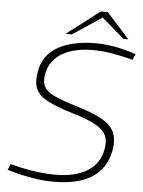

<svg xmlns="http://www.w3.org/2000/svg" viewBox="-59 -920 728 976"><g transform="rotate(5 305.0 -431.5)"><path d="M255 10Q197 10 148.5 1.5Q100 -7 72 -14L14 -30L26 -60L81 -47Q119 -38 168 -32Q217 -26 256 -26Q356 -26 418.5 -63.5Q481 -101 495 -175Q504 -219 490 -248.5Q476 -278 434 -300.5Q392 -323 318 -345Q235 -370 189 -394Q143 -418 128 -452.5Q113 -487 123 -542Q135 -605 175.5 -641.5Q216 -678 275.5 -694Q335 -710 403 -710Q432 -710 462.5 -706.5Q493 -703 523 -696.5Q553 -690 582 -681L610 -672L597 -642L567 -650Q522 -661 479 -667.5Q436 -674 392 -674Q298 -674 237 -638.5Q176 -603 162 -536Q153 -494 166.5 -468Q180 -442 220 -423.5Q260 -405 332 -383Q419 -357 466.5 -330Q514 -303 530 -266Q546 -229 536 -174Q523 -109 486 -68.5Q449 -28 390.5 -9Q332 10 255 10ZM247 -744 415 -873H451L432 -846L279 -744ZM542 -744 420 -850 415 -873H451L567 -744Z"/></g></svg>

Font: REM Thin
Style: Italic
Weight: 250
Italic angle: -11°
Designer: Octavio Pardo
Foundry: Ashler Design
Version: Version 1.005;gftools[0.9.28]